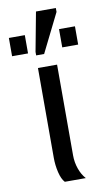

<svg xmlns="http://www.w3.org/2000/svg" viewBox="-128 -826 482 869"><g transform="rotate(-10 113.0 -391.0)"><path d="M97.2 0Q82.5 -15.6 74.7 -48.6Q66.9 -81.5 66.9 -115.2V-528.3H154.8V-110.8Q154.8 -79.1 165.3 -49.3Q175.8 -19.5 193.8 0ZM68.8 -585.9V-602.1L102.5 -781.7H193.8V-763.7L105.5 -585.9ZM-39.1 -601.1V-685.1H34.2V-601.1ZM191.4 -601.1V-685.1H264.6V-601.1Z"/></g></svg>

Font: Liberation Sans
Style: Regular
Weight: 400
Designer: Steve Matteson
Foundry: Ascender Corporation
Version: Version 2.00.1